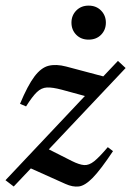

<svg xmlns="http://www.w3.org/2000/svg" viewBox="-30 -670 478 700"><path d="M-10 -13 279.5 -320 195 -343Q161 -352 141 -351Q121 -350 104.5 -334.2Q88 -318.5 65 -282L43 -291.5Q71 -358.5 95.5 -391Q120 -423.5 147.2 -430.2Q174.5 -437 211 -427.5L346.5 -391.5L400 -448L428 -422L148 -125.5L232 -83Q259 -69.5 276.8 -68.2Q294.5 -67 313.5 -82.2Q332.5 -97.5 363 -133.5L382 -119Q337 -51.5 308.5 -22.2Q280 7 257.5 9.8Q235 12.5 208.5 0.5L82.5 -56L20 10ZM293 -525.5Q265.5 -525.5 248 -543.2Q230.5 -561 230.5 -587.5Q230.5 -613.5 248 -631.5Q265.5 -649.5 293 -649.5Q321 -649.5 338.5 -631.5Q356 -613.5 356 -587.5Q356 -561 338.5 -543.2Q321 -525.5 293 -525.5Z"/></svg>

Font: Newsreader Text Medium
Style: Italic
Weight: 500
Italic angle: -17°
Designer: Hugues Gentile
Foundry: Production Type
Version: Version 1.001